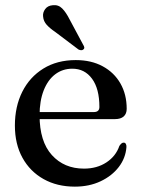

<svg xmlns="http://www.w3.org/2000/svg" viewBox="-20 -703 541 735"><path d="M465 -286.5Q465 -267.5 453.5 -257.2Q442 -247 420 -247H102.5V-274H339Q360.5 -274 360.5 -293.5Q360.5 -363.5 332.2 -401.8Q304 -440 257 -440Q219.5 -440 191.2 -418.5Q163 -397 147.2 -356.8Q131.5 -316.5 131.5 -261.5Q131.5 -161.5 178.5 -109.5Q225.5 -57.5 301.5 -57.5Q351 -57.5 387.2 -81.2Q423.5 -105 437 -144.5Q442 -151.5 445.5 -154.2Q449 -157 453.5 -157Q459 -157 461.8 -152Q464.5 -147 464 -140Q461 -98 434.8 -63.8Q408.5 -29.5 365 -9Q321.5 11.5 266.5 11.5Q198.5 11.5 146.8 -17.5Q95 -46.5 66 -99Q37 -151.5 37 -222.5Q37 -295 65.2 -351.5Q93.5 -408 146 -440.5Q198.5 -473 270 -473Q329.5 -473 373.2 -449.2Q417 -425.5 441 -383.5Q465 -341.5 465 -286.5ZM246.5 -628.5 298.5 -531.5Q301.5 -527 302.5 -522.2Q303.5 -517.5 299.5 -514Q296 -510.5 290.8 -510.8Q285.5 -511 280.5 -513.5L191 -581Q171 -594.5 158.8 -608Q146.5 -621.5 145 -639.5Q143 -654.5 152.8 -668Q162.5 -681.5 182 -683Q203.5 -685.5 218.2 -670.5Q233 -655.5 246.5 -628.5Z"/></svg>

Font: Fraunces 48pt
Style: Regular
Weight: 400
Version: Version 1.000;[b76b70a41]